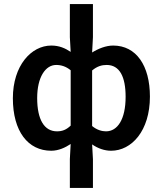

<svg xmlns="http://www.w3.org/2000/svg" viewBox="-20 -726 797 940"><path d="M43 -245C43 -83 117 12 231 12C266 12 299 -3 326 -21L322 53V194H435V53L431 -19C460 1 492 12 524 12C624 12 714 -85 714 -253C714 -405 647 -503 534 -503C499 -503 461 -488 431 -469L435 -544V-706H322V-544L326 -472C299 -490 270 -503 231 -503C133 -503 43 -405 43 -245ZM431 -381C456 -402 479 -408 502 -408C566 -408 595 -350 595 -252C595 -141 555 -83 499 -83C480 -83 455 -89 431 -109ZM255 -408C279 -408 303 -401 326 -382V-111C304 -90 284 -83 259 -83C197 -83 162 -140 162 -246C162 -349 203 -408 255 -408Z"/></svg>

Font: DAIFUKU Sans Semibold
Style: Regular
Weight: 600
Designer: Original font ‘Source Sans 3’ : Paul D. Hunt
Foundry: Daifuku
Version: Version 1.000